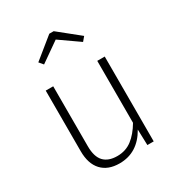

<svg xmlns="http://www.w3.org/2000/svg" viewBox="-185 -894 946 1023"><g transform="rotate(-30 288.0 -382.0)"><path d="M467 0H428L425 -97Q364 11 252 11Q181 11 142.5 -30.5Q104 -72 104 -149V-522H150V-153Q150 -89 178 -59Q206 -29 261 -29Q313 -29 351.5 -58.5Q390 -88 421 -141V-522H467ZM145 -672 272 -775H299L427 -672L406 -647L286 -731L166 -647Z"/></g></svg>

Font: FiraGO ExtraLight
Style: Regular
Weight: 200
Designer: bBox Type
Foundry: bBox Type GmbH
Version: Version 1.001